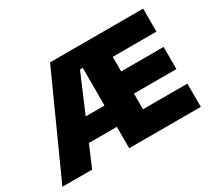

<svg xmlns="http://www.w3.org/2000/svg" viewBox="-124 -858 1186 1077"><g transform="rotate(-30 469.0 -319.5)"><path d="M4 0 293 -639H471.5L470.5 -520.5H418.5L196.5 0ZM171.5 -138.5V-276.5H458V-138.5ZM489 0V-150.5H900.5V0ZM436.5 0V-639H613V0ZM540.5 -252V-395.5H888V-252ZM489 -490V-639H896V-490Z"/></g></svg>

Font: Anek Tamil ExtraBold
Style: Regular
Weight: 800
Designer: Aadarsh Rajan (Tamil), Yesha Goshar (Latin)
Foundry: Ek Type
Version: Version 1.003